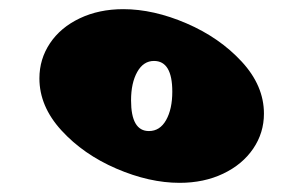

<svg xmlns="http://www.w3.org/2000/svg" viewBox="-20 -594 661 419"><path d="M556 -346Q556 -304 532.5 -269.5Q509 -235 467 -215Q425 -195 372 -195Q306 -195 234 -226Q162 -257 114 -309.5Q66 -362 66 -423Q66 -465 89 -499.5Q112 -534 154 -554Q196 -574 249 -574Q315 -574 387 -543Q459 -512 507.5 -459.5Q556 -407 556 -346ZM266 -375Q266 -308 305 -308Q329 -308 342.5 -332Q356 -356 356 -394Q356 -461 316 -461Q293 -461 279.5 -437Q266 -413 266 -375Z"/></svg>

Font: Inknut Antiqua ExtraBold
Style: Regular
Weight: 800
Designer: Claus Eggers Sørensen
Foundry: Claus Eggers Sørensen
Version: Version 1.003; ttfautohint (v1.8.2) -l 8 -r 50 -G 200 -x 14 